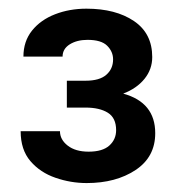

<svg xmlns="http://www.w3.org/2000/svg" viewBox="-20 -736 410 436"><path d="M131.8 -491.7V-552.7H174.3Q206.1 -552.7 221.4 -566.2Q236.8 -579.6 236.8 -601.1Q236.8 -618.7 223.4 -632.1Q210 -645.5 178.7 -645.5Q154.8 -645.5 138.4 -635.3Q122.1 -625 122.1 -607.4H33.2Q33.2 -642.1 52.7 -666.5Q72.3 -690.9 105 -703.6Q137.7 -716.3 176.3 -716.3Q242.7 -716.3 284.2 -688.2Q325.7 -660.2 325.7 -606.4Q325.7 -578.6 308.1 -556.9Q290.5 -535.2 259.8 -523.4Q332.5 -503.4 332.5 -433.6Q332.5 -379.4 287.8 -349.9Q243.2 -320.3 176.8 -320.3Q140.6 -320.3 106 -332.3Q71.3 -344.2 49.1 -370.1Q26.9 -396 26.9 -438H116.2Q116.2 -418.9 133.8 -405.3Q151.4 -391.6 181.2 -391.6Q212.9 -391.6 228.3 -405.5Q243.7 -419.4 243.7 -440.4Q243.7 -468.3 224.9 -480Q206.1 -491.7 174.3 -491.7Z"/></svg>

Font: Vazirmatn RD UI FD Medium
Style: Regular
Weight: 500
Designer: Saber Rastikerdar
Foundry: Saber Rastikerdar
Version: Version 33.003